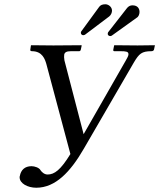

<svg xmlns="http://www.w3.org/2000/svg" viewBox="-20 -858 746 900"><path d="M203 -40C188 -40 176 -51 170 -60C164 -72 142 -79 128 -79C96 -79 78 -61 73 -33C72 -31 72 -29 72 -27C72 2 110 22 150 22C240 22 310 -52 373 -161L608 -566C632 -606 644 -618 690 -618C694 -618 701 -620 702 -626L706 -645L705 -646C705 -646 656 -645 625 -645C582 -645 517 -646 517 -646L515 -645L511 -625C510 -621 512 -618 516 -618H545C570 -618 582 -616 582 -605V-601C581 -595 577 -587 570 -575L372 -229L282 -575C280 -586 280 -595 281 -602C283 -612 291 -618 312 -618H351C355 -618 358 -621 359 -626L363 -645L361 -646C361 -646 280 -645 230 -645C189 -645 127 -646 127 -646L125 -645L122 -625C121 -621 124 -618 130 -618C179 -618 191 -579 197 -559L310 -136C264 -61 235 -40 203 -40ZM621 -775C630 -780 634 -792 634 -802C634 -818 625 -833 601 -833C591 -833 583 -829 576 -821L487 -707C486 -706 485 -702 485 -699C485 -693 491 -689 496 -689C498 -689 501 -689 504 -691ZM474 -838C460 -838 451 -834 445 -826L361 -711C360 -710 359 -707 359 -704C359 -698 364 -693 370 -693C372 -693 375 -694 378 -695L492 -781C501 -788 505 -800 505 -808C505 -826 488 -838 474 -838Z"/></svg>

Font: Libertinus Serif
Style: Italic
Weight: 400
Italic angle: -12°
Designer: Philipp H. Poll, Khaled Hosny
Foundry: Caleb Maclennan
Version: Version 7.050;RELEASE